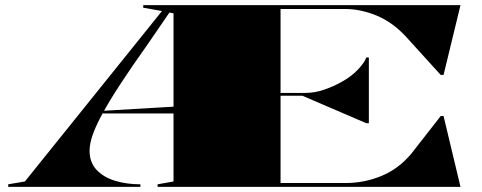

<svg xmlns="http://www.w3.org/2000/svg" viewBox="-20 -728 1877 748"><path d="M12 0V-10L77 -21L611 -685L538 -698V-708H662V-675L640 -679L555 -555Q491 -465 448 -399Q405 -333 379 -285Q353 -237 341 -202.5Q329 -168 329 -141Q329 -95 356.5 -66Q384 -37 429 -23.5Q474 -10 527 -10V0ZM376 -286V-296L666 -313V-286ZM1324 -693H1073V-366H1169Q1207 -366 1244 -379Q1281 -392 1311 -409Q1349 -430 1374.5 -457Q1400 -484 1407 -504H1417V-248H1407L1158 -355H1073V-15H1327Q1399 -15 1466 -42.5Q1533 -70 1583 -130L1697 -276H1708L1774 0H594V-10L656 -21V-708H1774L1708 -436H1697L1559 -588Q1507 -643 1445.5 -668Q1384 -693 1324 -693Z"/></svg>

Font: Kalnia Expanded SemiBold
Style: Regular
Weight: 600
Width: 7
Designer: Frida Medrano
Foundry: Frida Medrano
Version: Version 1.105